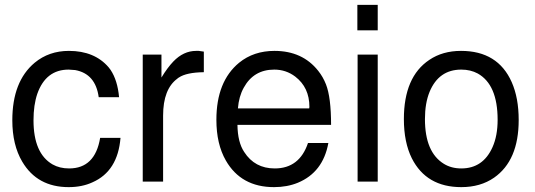

<svg xmlns="http://www.w3.org/2000/svg" viewBox="-20 -749 2206 792"><path d="M471.2 -348.1H387.2Q374 -444.8 290 -460Q282.2 -460.9 263.2 -461.9Q168.9 -461.9 133.8 -361.8Q118.2 -315.9 118.2 -252.9Q118.2 -116.2 196.8 -70.8Q226.1 -54.2 265.1 -54.2Q372.1 -54.2 393.1 -180.2H477.1Q465.8 -43 361.8 2.9Q318.8 22.9 263.2 22.9Q133.8 22.9 71.8 -82Q30.8 -150.9 30.8 -252.9Q30.8 -413.1 123 -490.2Q182.1 -539.1 264.2 -539.1Q370.1 -539.1 428.2 -471.2L436 -460.9Q464.8 -418 471.2 -348.1Z M568.8 -523.9H646V-429.2Q670.9 -470.2 694.8 -495.1Q736.8 -539.1 789.1 -539.1H799.8L820.8 -536.1V-451.2Q749 -450.2 717.8 -429.2Q715.8 -428.2 713.9 -426.8L711.9 -424.8Q652.8 -381.8 652.8 -272V0H568.8Z M1345.7 -233.9H959.5Q960.4 -162.1 987.3 -122.1Q1030.8 -54.2 1113.3 -54.2Q1215.3 -54.2 1250.5 -159.2H1334.5Q1312.5 -38.1 1208.5 4.9Q1164.6 22.9 1110.4 22.9Q974.6 22.9 911.6 -86.9Q872.6 -154.8 872.6 -254.9Q872.6 -413.1 966.3 -490.2Q1026.4 -539.1 1112.3 -539.1Q1227.5 -539.1 1292.5 -457Q1312.5 -432.1 1324.7 -400.9Q1345.7 -347.2 1345.7 -233.9ZM961.4 -301.8H1255.4L1256.3 -308.1Q1256.3 -388.2 1197.8 -433.1Q1159.7 -461.9 1111.3 -461.9Q1026.4 -461.9 985.4 -387.2Q965.3 -351.1 961.4 -301.8Z M1538.1 -523.9V0H1455.1V-523.9ZM1538.1 -729V-624H1454.1V-729Z M1881.8 -539.1Q2033.7 -539.1 2090.8 -410.2Q2119.6 -345.2 2119.6 -253.9Q2119.6 -86.9 2018.1 -16.1Q1961.9 22.9 1882.8 22.9Q1738.8 22.9 1678.7 -96.2Q1646 -162.1 1646 -257.8Q1646 -432.1 1751 -502Q1805.7 -539.1 1881.8 -539.1ZM1882.8 -461.9Q1790 -461.9 1752 -370.1Q1732.9 -323.2 1732.9 -257.8Q1732.9 -121.1 1811 -73.2Q1841.8 -54.2 1882.8 -54.2Q1972.7 -54.2 2011.7 -142.1Q2032.7 -189 2032.7 -254.9Q2032.7 -399.9 1950.7 -445.8Q1920.9 -461.9 1882.8 -461.9Z"/></svg>

Font: SolaimanLipiNormal
Style: Normal
Weight: 400
Designer: Solaiman Karim
Version: Version 1.6.1 ; ttfautohint (v1.5.65-e2d9)